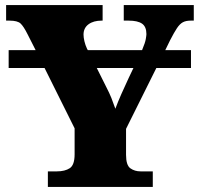

<svg xmlns="http://www.w3.org/2000/svg" viewBox="-20 -734 783 754"><path d="M168 0V-61H203Q235 -61 254 -73.5Q273 -86 273 -128V-230L155 -467H14V-537H120L88 -600Q73 -630 61 -641.5Q49 -653 17 -653H4V-714H383V-653H379Q347 -653 327.5 -638.5Q308 -624 308 -598Q308 -587 311.5 -572Q315 -557 322 -542L325 -537H538L539 -540Q550 -566 552.5 -580.5Q555 -595 555 -600Q555 -629 538 -641Q521 -653 485 -653H466V-714H741V-653H729Q710 -653 698 -646.5Q686 -640 675 -623.5Q664 -607 648 -576L629 -537H730V-467H594L475 -228V-126Q475 -85 492 -73Q509 -61 532 -61H580V0ZM396 -395Q410 -368 417.5 -349Q425 -330 433 -307Q443 -334 456.5 -364.5Q470 -395 485 -427L504 -467H360Z"/></svg>

Font: Noto Serif Black
Style: Regular
Weight: 900
Designer: Monotype Design Team
Foundry: Monotype Imaging Inc.
Version: Version 2.014; ttfautohint (v1.8.4.7-5d5b)